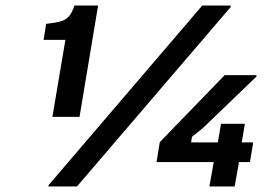

<svg xmlns="http://www.w3.org/2000/svg" viewBox="-20 -670 990 690"><path d="M168.3 -250 215 -526.7H136.7L145.8 -584.2Q176.7 -587.5 195.8 -592.5Q215 -597.5 227.1 -610.8Q239.2 -624.2 247.5 -650H332.5L265.8 -250ZM154.2 0V-4.2L706.7 -650H809.2V-645L256.7 0ZM542.5 -87.5 554.2 -159.2 787.5 -400H901.7V-395L724.2 -224.2Q710 -210 699.6 -202.1Q689.2 -194.2 670 -178.3L666.7 -158.3H890L878.3 -87.5ZM732.5 0 754.2 -121.7H756.7L774.2 -225H860L842.5 -121.7H845L823.3 0Z"/></svg>

Font: Familjen Grotesk SemiBold
Style: Italic
Weight: 600
Italic angle: -9.46201°
Designer: Anders Wikstroem, Jonas Baeckman, Matilda Gysing, Kristian Moeller
Foundry: Familjen STHLM AB
Version: Version 2.002